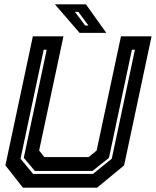

<svg xmlns="http://www.w3.org/2000/svg" viewBox="-20 -868 721 888"><path d="M86 0 5 -103 132 -700H273.5L161 -172L185 -141.5H390L427 -172L539.5 -700H681L554 -103L429 0ZM133 -63.5H410L497 -134L604 -638H590L484 -138L408 -77.5H141L90 -138L196 -638H182L75 -134ZM471.5 -716H348L234 -848H377.5ZM389 -750 342.5 -813H326.5L374 -750Z"/></svg>

Font: Tourney Thin
Style: Italic
Weight: 100
Italic angle: -12°
Designer: Tyler Finck
Foundry: Etcetera Type Co
Version: Version 1.015